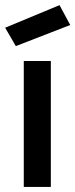

<svg xmlns="http://www.w3.org/2000/svg" viewBox="-30 -735 296 755"><path d="M-9.8 -626 204.1 -714.8 246.1 -636.7 32.2 -553.7ZM63.5 -495.1H169.9V0H63.5Z"/></svg>

Font: Puritan
Style: Bold
Weight: 700
Version: 2.1